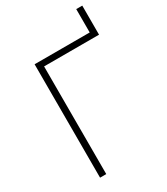

<svg xmlns="http://www.w3.org/2000/svg" viewBox="-209 -954 913 1047"><g transform="rotate(-30 247.0 -430.5)"><path d="M487 -861V-678H141V0H102V-714H449V-861Z"/></g></svg>

Font: Noto Sans ExtraLight
Style: Regular
Weight: 200
Designer: Monotype Design Team
Foundry: Monotype Imaging Inc.
Version: Version 2.007